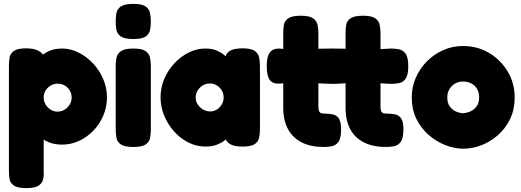

<svg xmlns="http://www.w3.org/2000/svg" viewBox="-20 -748 2685 989"><path d="M300 -3Q251 -3 215 -23Q179 -43 156 -77.5Q133 -112 122 -156Q111 -200 112 -249Q113 -297 124.5 -342Q136 -387 159 -422Q182 -457 217 -477.5Q252 -498 300 -498Q344 -498 385.5 -477Q427 -456 460 -420.5Q493 -385 512 -340Q531 -295 531 -247Q531 -197 512 -152.5Q493 -108 460.5 -74.5Q428 -41 386.5 -22Q345 -3 300 -3ZM115 221Q71 221 52 208Q33 195 29.5 175Q26 155 26 133V-410Q26 -432 29.5 -452Q33 -472 51.5 -485.5Q70 -499 114 -499Q149 -499 172 -489.5Q195 -480 205 -460V132Q207 154 202.5 174.5Q198 195 179 208Q160 221 115 221ZM276 -173Q296 -173 312.5 -183Q329 -193 339 -209.5Q349 -226 349 -245Q349 -265 339.5 -281.5Q330 -298 313.5 -307.5Q297 -317 277 -317Q257 -317 240.5 -307Q224 -297 214.5 -281Q205 -265 205 -245Q205 -226 215 -209.5Q225 -193 241 -183Q257 -173 276 -173Z M666 9Q621 9 602 -4.5Q583 -18 579.5 -39Q576 -60 576 -82V-408Q576 -430 580 -450.5Q584 -471 603 -484.5Q622 -498 667 -498Q712 -498 730.5 -484.5Q749 -471 753 -450Q757 -429 757 -406V-81Q757 -59 753 -38Q749 -17 730.5 -4Q712 9 666 9ZM666 -547Q621 -547 602 -560.5Q583 -574 579.5 -595Q576 -616 576 -638Q576 -661 580 -681.5Q584 -702 603 -715Q622 -728 667 -728Q712 -728 730.5 -714.5Q749 -701 753 -680Q757 -659 757 -637Q757 -615 753 -594Q749 -573 730.5 -560Q712 -547 666 -547Z M1228 7Q1183 7 1161.5 -8Q1140 -23 1141 -42H1155Q1150 -35 1135.5 -23.5Q1121 -12 1097 -2.5Q1073 7 1038 7Q993 7 951.5 -13.5Q910 -34 877.5 -70Q845 -106 826 -151.5Q807 -197 807 -247Q807 -296 826 -341Q845 -386 878 -421.5Q911 -457 952 -477.5Q993 -498 1038 -498Q1072 -498 1095.5 -488Q1119 -478 1133.5 -466Q1148 -454 1153 -446H1142Q1141 -471 1162.5 -485Q1184 -499 1229 -499Q1274 -499 1292.5 -485.5Q1311 -472 1315 -451Q1319 -430 1319 -408V-83Q1319 -61 1315 -40Q1311 -19 1292.5 -6Q1274 7 1228 7ZM1063 -174Q1082 -174 1097.5 -184Q1113 -194 1122.5 -210.5Q1132 -227 1132 -246Q1132 -266 1122.5 -282Q1113 -298 1097 -308Q1081 -318 1061 -318Q1041 -318 1024.5 -308Q1008 -298 998 -281.5Q988 -265 988 -245Q988 -226 998.5 -210Q1009 -194 1026 -184Q1043 -174 1063 -174Z M1646 9Q1580 9 1534 -14.5Q1488 -38 1463.5 -83Q1439 -128 1439 -192V-319L1415 -317Q1382 -317 1368 -338.5Q1354 -360 1354 -408Q1354 -455 1369 -476.5Q1384 -498 1418 -498L1439 -496V-580Q1439 -603 1443 -622.5Q1447 -642 1466 -654.5Q1485 -667 1530 -667Q1574 -667 1593 -653.5Q1612 -640 1616 -619Q1620 -598 1620 -576V-497Q1631 -497 1651.5 -497.5Q1672 -498 1693 -498Q1714 -498 1732 -497.5Q1750 -497 1760 -497V-580Q1760 -603 1764 -622.5Q1768 -642 1787 -654.5Q1806 -667 1851 -667Q1895 -667 1913.5 -653.5Q1932 -640 1936 -619Q1940 -598 1940 -576V-495L1993 -498Q2015 -498 2035.5 -494Q2056 -490 2069.5 -471Q2083 -452 2083 -406Q2083 -361 2069 -342Q2055 -323 2034.5 -319.5Q2014 -316 1992 -316L1940 -319V-201Q1940 -186 1942.5 -178Q1945 -170 1951 -166.5Q1957 -163 1967 -163Q1994 -163 2014.5 -159Q2035 -155 2046.5 -138Q2058 -121 2058 -81Q2058 -36 2044 -17Q2030 2 2009 5.5Q1988 9 1967 9Q1901 9 1854.5 -14.5Q1808 -38 1784 -83Q1760 -128 1760 -192V-319Q1753 -319 1741.5 -318Q1730 -317 1718 -316.5Q1706 -316 1695 -316Q1679 -316 1656 -317Q1633 -318 1620 -319V-201Q1620 -186 1622.5 -178Q1625 -170 1631 -166.5Q1637 -163 1647 -163Q1673 -163 1693.5 -159Q1714 -155 1725.5 -138Q1737 -121 1737 -81Q1737 -36 1723 -17Q1709 2 1688 5.5Q1667 9 1646 9Z M2367 18Q2321 18 2274 -0.5Q2227 -19 2187.5 -53.5Q2148 -88 2124.5 -136.5Q2101 -185 2101 -245Q2101 -300 2122 -348Q2143 -396 2179.5 -432.5Q2216 -469 2263.5 -490Q2311 -511 2365 -511Q2439 -511 2499 -475.5Q2559 -440 2595 -380Q2631 -320 2631 -246Q2631 -183 2607 -134Q2583 -85 2544 -51Q2505 -17 2458.5 0.5Q2412 18 2367 18ZM2365 -165Q2380 -165 2399.5 -172.5Q2419 -180 2433.5 -198Q2448 -216 2448 -247Q2448 -272 2437.5 -290Q2427 -308 2408 -318Q2389 -328 2364 -328Q2342 -328 2324 -317.5Q2306 -307 2295 -288.5Q2284 -270 2284 -246Q2284 -216 2298 -198Q2312 -180 2331 -172.5Q2350 -165 2365 -165Z"/></svg>

Font: Fredoka Light
Style: Bold
Weight: 700
Version: Version 2.001